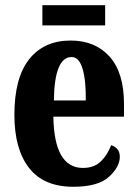

<svg xmlns="http://www.w3.org/2000/svg" viewBox="-20 -704 525 734"><path d="M260 10Q355 10 396.5 -28Q438 -66 438 -105Q438 -138 405 -149Q391 -112 365.5 -87Q340 -62 297 -62Q187 -62 184 -258H454V-307Q454 -426 399 -487.5Q344 -549 250 -549Q148 -549 91.5 -477.5Q35 -406 35 -265Q35 -134 91 -62Q147 10 260 10ZM186 -320Q188 -486 254 -486Q282 -486 295.5 -441.5Q309 -397 308 -320ZM142 -607V-684H382V-607Z"/></svg>

Font: Noto Serif ExtraCondensed Extra
Style: Regular
Weight: 800
Width: 3
Designer: Monotype Design Team
Foundry: Monotype Imaging Inc.
Version: Version 1.002